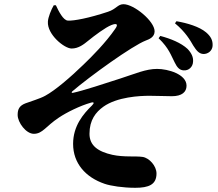

<svg xmlns="http://www.w3.org/2000/svg" viewBox="-20 -824 1040 914"><path d="M947 -567C970 -566 990 -582 992 -605C994 -633 982 -652 961 -670C929 -697 872 -714 820 -723L813 -713C864 -671 886 -631 900 -607C916 -582 927 -569 947 -567ZM854 -489C879 -487 898 -506 899 -530C901 -551 892 -571 873 -591C842 -620 792 -640 743 -653L735 -642C785 -594 794 -560 812 -526C823 -503 835 -490 854 -489ZM624 70C688 70 725 55 725 2C725 -34 691 -72 659 -77C626 -82 570 -75 515 -87C448 -102 406 -130 406 -187C406 -253 436 -290 472 -316C538 -363 646 -368 691 -368C728 -368 771 -366 798 -366C846 -366 868 -386 868 -416C868 -471 779 -496 728 -496C674 -496 624 -473 552 -450C484 -428 375 -392 327 -382C321 -381 319 -384 324 -389C408 -461 611 -607 674 -631C690 -637 716 -647 716 -675C716 -723 618 -804 568 -804C540 -804 534 -781 494 -768C404 -738 331 -724 303 -726C281 -727 259 -771 246 -799H236C224 -779 209 -742 208 -721C204 -660 286 -593 321 -593C354 -593 379 -613 401 -631C428 -653 482 -694 511 -705C537 -715 544 -708 528 -686C484 -622 417 -554 377 -516C314 -455 243 -394 195 -368C170 -354 124 -341 101 -332C73 -321 64 -305 64 -277C64 -241 104 -187 141 -187C183 -187 198 -223 260 -264C297 -289 362 -321 412 -335C428 -340 430 -334 418 -322C377 -282 328 -225 328 -139C328 -47 387 20 478 51C507 61 565 70 624 70Z"/></svg>

Font: GenKiMin2 TW H
Style: Regular
Weight: 900
Version: Version 2.100;PS 2.1;hotconv 16.6.51;makeotf.lib2.5.65220 DE